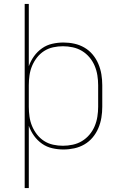

<svg xmlns="http://www.w3.org/2000/svg" viewBox="-20 -755 640 980"><path d="M106 205V-735H127V-417Q137 -445 154 -468.5Q171 -492 194.5 -508.5Q218 -525 246.5 -531.5Q275 -538 304 -538Q332 -538 359.5 -532Q387 -526 411 -512Q435 -498 453 -476.5Q471 -455 482 -429Q493 -403 497.5 -375.5Q502 -348 502 -320V-210Q502 -182 497.5 -154.5Q493 -127 482 -101Q471 -75 453 -53.5Q435 -32 411 -18Q387 -4 359.5 2Q332 8 304 8Q275 8 246.5 1.5Q218 -5 194.5 -21.5Q171 -38 154 -61.5Q137 -85 127 -113V205ZM301 -11Q326 -11 351.5 -16.5Q377 -22 398.5 -35Q420 -48 436.5 -67.5Q453 -87 463 -110.5Q473 -134 477 -159.5Q481 -185 481 -210V-320Q481 -345 477 -370.5Q473 -396 463 -419.5Q453 -443 436.5 -462.5Q420 -482 398.5 -495Q377 -508 351.5 -513.5Q326 -519 301 -519Q276 -519 251 -513.5Q226 -508 205 -494.5Q184 -481 168.5 -461Q153 -441 143.5 -418Q134 -395 130.5 -370Q127 -345 127 -320V-210Q127 -185 130.5 -160Q134 -135 143.5 -112Q153 -89 168.5 -69Q184 -49 205 -35.5Q226 -22 251 -16.5Q276 -11 301 -11Z"/></svg>

Font: Iosevka Slab Thin Extended
Style: Regular
Weight: 100
Width: 7
Monospace: yes
Designer: Belleve Invis
Foundry: Belleve Invis
Version: Version 11.1.1; ttfautohint (v1.8.3)